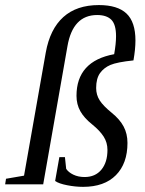

<svg xmlns="http://www.w3.org/2000/svg" viewBox="-48 -724 568 754"><path d="M329.6 -378.4Q329.6 -351.6 343.5 -329.8Q357.4 -308.1 391.1 -280.8Q422.4 -255.4 437.5 -227.1Q452.6 -198.7 452.6 -162.6Q452.6 -82 407.2 -36.1Q361.8 9.8 278.3 9.8Q248 9.8 215.6 3.4Q183.1 -2.9 168.5 -13.2L185.1 -106.9H207L211.9 -61Q220.7 -47.4 240 -38.1Q259.3 -28.8 284.2 -28.8Q326.2 -28.8 350.1 -57.6Q374 -86.4 374 -135.3Q374 -164.1 359.1 -187.5Q344.2 -210.9 313.5 -235.8Q282.7 -260.3 267.6 -287.1Q252.4 -314 252.4 -347.7Q252.4 -483.9 400.4 -511.2Q407.7 -552.7 407.7 -582Q407.7 -627.9 389.2 -646.5Q370.6 -665 333.5 -665Q237.8 -665 216.8 -542L121.6 0H-27.8L-24.4 -22L46.4 -34.2L131.8 -518.1Q148.4 -609.9 200.7 -657Q252.9 -704.1 340.3 -704.1Q413.6 -704.1 448.7 -670.9Q483.9 -637.7 483.9 -564.9Q483.9 -530.8 476.1 -486.8Q411.6 -480 385.7 -469Q359.9 -458 344.7 -436.8Q329.6 -415.5 329.6 -378.4Z"/></svg>

Font: Liberation Serif
Style: Italic
Weight: 400
Italic angle: -16.333°
Designer: Steve Matteson
Foundry: Ascender Corporation
Version: Version 2.1.5